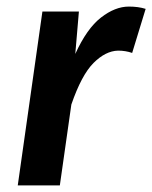

<svg xmlns="http://www.w3.org/2000/svg" viewBox="-20 -564 463 584"><path d="M382 -403Q362 -410 339 -410Q301 -409 264.5 -372.5Q228 -336 197 -246L162 0H34L109 -529H220L209 -400Q244 -477 287 -510.5Q330 -544 372 -544Q401 -544 423 -537Z"/></svg>

Font: Xgbmvzvtohvqztyvzapvmeyoton
Style: Regular
Weight: 500
Italic angle: -8°
Designer: Carrois Corporate & Edenspiekermann
Foundry: Carrois Corporate GbR & Edenspiekermann AG
Version: Version 2.001